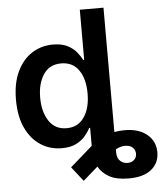

<svg xmlns="http://www.w3.org/2000/svg" viewBox="-61 -781 884 1038"><g transform="rotate(-5 381.0 -262.0)"><path d="M250 9.8Q185.5 9.8 134.8 -23.2Q84 -56.2 54.4 -119.1Q24.9 -182.1 24.9 -272Q24.9 -362.8 54.9 -425.5Q85 -488.3 135.7 -520.5Q186.5 -552.7 249.5 -552.7Q297.9 -552.7 328.9 -536.6Q359.9 -520.5 377.9 -497.8Q396 -475.1 405.8 -455.6H411.1V-727.5H539.6V-121.1V-52.7Q566.4 -57.6 593.8 -57.6Q671.4 -58.1 716.6 -20.8Q761.7 16.6 761.7 76.7Q761.7 134.8 718.5 169.7Q675.3 204.6 594.7 204.1Q529.8 204.1 490.5 182.4Q451.2 160.6 432.1 125.5L351.6 195.8L290 117.2L411.1 11.2V-86.4H405.8Q396 -66.4 377.2 -43.9Q358.4 -21.5 327.6 -5.9Q296.9 9.8 250 9.8ZM285.2 -95.7Q346.7 -95.7 380.1 -144.5Q413.6 -193.4 413.6 -272.5Q413.6 -352.1 380.6 -399.7Q347.7 -447.3 285.2 -447.3Q221.2 -447.3 188.7 -397.9Q156.2 -348.6 156.2 -272.5Q156.2 -195.8 189 -145.8Q221.7 -95.7 285.2 -95.7ZM539.6 59.1Q540 89.8 556.9 105Q573.7 120.1 596.7 120.1Q618.2 120.1 632.1 107.4Q646 94.7 646 74.7Q646 55.2 633.1 41.7Q620.1 28.3 595.2 26.9Q570.3 24.9 539.6 41Z"/></g></svg>

Font: Inter Tight SemiBold
Style: Regular
Weight: 600
Designer: Rasmus Andersson
Foundry: rsms
Version: Version 3.004; ttfautohint (v1.8.4.7-5d5b)